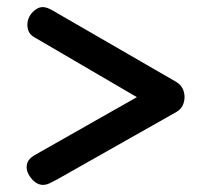

<svg xmlns="http://www.w3.org/2000/svg" viewBox="-20 -607 567 540"><path d="M101 -87Q84 -87 69.5 -103.5Q55 -120 55 -137Q55 -148 60.5 -156Q66 -164 78 -171L427 -369L433 -294L77 -502Q66 -508 61.5 -517Q57 -526 57 -537Q57 -557 71 -572Q85 -587 100 -587Q109 -587 119.5 -582Q130 -577 141 -570L475 -377Q487 -370 493 -359Q499 -348 499 -334Q499 -321 493.5 -310Q488 -299 476 -292L140 -102Q129 -96 119.5 -91.5Q110 -87 101 -87Z"/></svg>

Font: Quicksand Light SemiBold
Style: Regular
Weight: 600
Version: Version 3.006